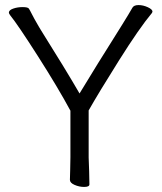

<svg xmlns="http://www.w3.org/2000/svg" viewBox="-20 -729 640 758"><path d="M20 -669Q15 -676 15 -679Q15 -689 32 -695Q49 -701 69 -701Q90 -701 94 -695Q98 -689 106 -673Q114 -657 128 -633Q130 -629 133.5 -623.5Q137 -618 141 -611Q239 -455 294 -360Q353 -458 462 -631Q490 -676 503 -699Q509 -709 527 -709Q545 -709 563.5 -700.5Q582 -692 582 -683Q582 -682 580 -678Q530 -618 449.5 -490Q369 -362 330 -293V-107L332 -52L333 -1Q333 9 312 9Q293 9 274.5 1Q256 -7 256 -19Q256 -40 257 -55L258 -108V-292Q209 -383 129.5 -507.5Q50 -632 20 -669Z"/></svg>

Font: Iansui 0.93
Style: Regular
Weight: 400
Designer: But Ko / Fontworks Inc.
Foundry: zi-hi.com / Fontworks Inc.
Version: Version 0.931